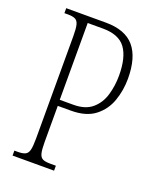

<svg xmlns="http://www.w3.org/2000/svg" viewBox="-134 -794 713 874"><g transform="rotate(20 222.0 -357.0)"><path d="M34 0V-24H51Q74 -24 86.5 -30Q99 -36 103.5 -54Q108 -72 108 -110V-606Q108 -642 103.5 -660Q99 -678 86.5 -684Q74 -690 51 -690H34V-714H226Q320 -714 364 -662.5Q408 -611 408 -508Q408 -452 390 -400.5Q372 -349 329.5 -316Q287 -283 214 -283H150V-108Q150 -71 154.5 -53.5Q159 -36 171 -30Q183 -24 207 -24H235V0ZM215 -312Q273 -312 306 -340.5Q339 -369 352 -414Q365 -459 365 -507Q365 -596 332.5 -640Q300 -684 223 -684H149V-312Z"/></g></svg>

Font: Noto Serif Tamil ExtraCondensed ExtraLight
Style: Italic
Weight: 200
Width: 2
Italic angle: -12°
Designer: Indian Type Foundry, Tom Grace, and the Monotype Design Team
Foundry: Monotype Imaging Inc.
Version: Version 2.003; ttfautohint (v1.8.4.7-5d5b)